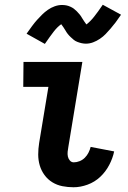

<svg xmlns="http://www.w3.org/2000/svg" viewBox="-20 -781 540 809"><path d="M290 8Q266 8 243 3.5Q220 -1 200.5 -13Q181 -25 167.5 -43.5Q154 -62 147.5 -84Q141 -106 141 -130Q141 -154 145 -179L184 -415H78L79 -520H327L268 -162Q266 -152 265 -141.5Q264 -131 266 -121.5Q268 -112 274.5 -104.5Q281 -97 291 -97Q303 -97 315.5 -102Q328 -107 337.5 -116.5Q347 -126 353 -138Q359 -150 362 -162L461 -143Q455 -114 440 -85.5Q425 -57 402 -35.5Q379 -14 349 -3Q319 8 290 8ZM169 -596 92 -639Q104 -656 115 -671Q126 -686 136.5 -697.5Q147 -709 157.5 -719.5Q168 -730 181.5 -739.5Q195 -749 210.5 -754.5Q226 -760 241 -760Q250 -760 258.5 -758.5Q267 -757 276 -753Q285 -749 291 -744.5Q297 -740 304 -733Q311 -726 316.5 -719Q322 -712 325.5 -705.5Q329 -699 334.5 -691.5Q340 -684 344 -678Q360 -690 376 -710Q392 -730 413 -761L490 -719Q478 -701 467 -686.5Q456 -672 445.5 -660Q435 -648 425 -637.5Q415 -627 401 -617.5Q387 -608 372 -602.5Q357 -597 342 -597Q333 -597 324 -599Q315 -601 306 -604.5Q297 -608 291 -613Q285 -618 278 -624.5Q271 -631 265.5 -638Q260 -645 256.5 -651.5Q253 -658 247 -666.5Q241 -675 238 -679Q222 -668 206.5 -648Q191 -628 169 -596Z"/></svg>

Font: Iosevka Curly Slab Extrabold
Style: Italic
Weight: 800
Italic angle: -9°
Monospace: yes
Designer: Belleve Invis
Foundry: Belleve Invis
Version: Version 22.1.2; ttfautohint (v1.8.4)